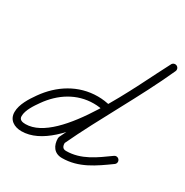

<svg xmlns="http://www.w3.org/2000/svg" viewBox="-150 -678 792 821"><g transform="rotate(30 246.5 -267.0)"><path d="M333.5 -267.9C333.5 -267.9 333.5 -267.9 333.5 -267.9C311.1 -273.9 290.3 -276.9 266.9 -276.9C171.5 -276.9 91.7 -225.7 37.7 -149.1C16.6 -119.2 -9.3 -79.3 -9.3 -41.2C-9.3 -2.3 21.6 15.6 57 15.6C249.9 15.6 414.2 -376.7 499.4 -535.7C504 -544.2 500.8 -554.9 492.3 -559.4C483.8 -564 473.1 -560.8 468.6 -552.3C391.1 -407.8 225 -19.4 57 -19.4C41.4 -19.4 25.7 -22.8 25.7 -41.2C25.7 -71 50 -105.8 66.3 -128.9C113.7 -196.2 182.9 -241.9 266.9 -241.9C287.3 -241.9 305 -239.2 324.5 -234.1C333.9 -231.6 343.4 -237.2 345.9 -246.5C348.4 -255.9 342.8 -265.4 333.5 -267.9ZM468 -551.2C468 -551.2 468 -551.2 468 -551.2C390.2 -378.5 289.7 -216.1 209.3 -44.4C209.2 -44.2 208.7 -42.4 208.4 -40.7C208 -39 207.6 -37.3 207.6 -37C207.6 -1 225.3 28.2 264.6 28.2C347.4 28.2 409.5 -16.9 473.2 -62.8C481.1 -68.4 482.9 -79.4 477.2 -87.2C471.6 -95.1 460.6 -96.9 452.8 -91.2C395.6 -50.1 339.1 -6.8 264.6 -6.8C245.7 -6.8 242.6 -20.6 242.6 -37C242.6 -37.3 242.1 -35.3 241.7 -33.3C241.3 -31.3 240.8 -29.3 241 -29.6C321.5 -201.4 422 -364 500 -536.8C503.9 -545.6 500 -556 491.2 -560C482.4 -563.9 472 -560 468 -551.2Z"/></g></svg>

Font: FRB American Cursive Guidelines
Style: Italic
Weight: 400
Italic angle: -25°
Version: Version 2.0;Modular Font Editor K font №1